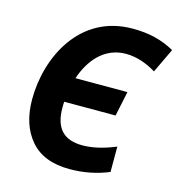

<svg xmlns="http://www.w3.org/2000/svg" viewBox="-109 -821 869 928"><g transform="rotate(15 326.0 -357.5)"><path d="M322 10C391 10 456 -3 517 -28V-155C462 -132 405 -117 352 -117C255 -117 212 -169 212 -268C212 -279 212 -287 213 -298H470L496 -422H236C268 -518 335 -599 442 -599C498 -599 549 -579 594 -552L652 -674C589 -709 525 -725 442 -725C177 -725 60 -479 60 -270C60 -185 82 -117 126 -66C170 -15 235 10 322 10Z"/></g></svg>

Font: BC Sans
Style: Bold Italic
Weight: 700
Italic angle: -12°
Designer: Monotype Design Team
Province of B.C.
Foundry: Monotype Imaging Inc.
Version: Version 2.000;GOOG;noto-source:20170915:90ef993387c0